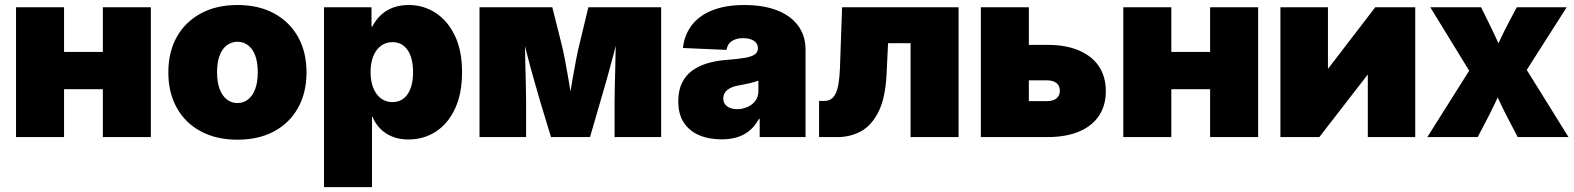

<svg xmlns="http://www.w3.org/2000/svg" viewBox="-20 -559 6420 783"><path d="M457 -347.2V-195.3H183.6V-347.2ZM241.2 -529.3V0H45.4V-529.3ZM595.2 -529.3V0H399.4V-529.3Z M948.2 10.7Q862.8 10.7 799.3 -23.2Q735.8 -57.1 701.2 -118.9Q666.5 -180.7 666.5 -263.7Q666.5 -347.2 701.2 -408.7Q735.8 -470.2 799.3 -504.4Q862.8 -538.6 948.2 -538.6Q1034.7 -538.6 1097.7 -504.4Q1160.6 -470.2 1195.3 -408.7Q1230 -347.2 1230 -263.7Q1230 -180.7 1195.3 -118.9Q1160.6 -57.1 1097.7 -23.2Q1034.7 10.7 948.2 10.7ZM948.2 -138.7Q972.7 -138.7 991.5 -153.3Q1010.3 -168 1020.8 -196Q1031.2 -224.1 1031.2 -264.2Q1031.2 -305.2 1020.8 -332.8Q1010.3 -360.4 991.5 -374.5Q972.7 -388.7 948.2 -388.7Q924.3 -388.7 905.3 -374.5Q886.2 -360.4 875.7 -332.8Q865.2 -305.2 865.2 -264.2Q865.2 -224.1 875.7 -196Q886.2 -168 905.3 -153.3Q924.3 -138.7 948.2 -138.7Z M1301.3 204.1V-529.3H1495.1V-450.7H1498.5Q1511.7 -477.1 1532.5 -496.8Q1553.2 -516.6 1581.8 -527.6Q1610.4 -538.6 1647 -538.6Q1707 -538.6 1756.1 -506.8Q1805.2 -475.1 1834.7 -414.1Q1864.3 -353 1864.3 -264.6Q1864.3 -177.2 1835.7 -116Q1807.1 -54.7 1757.8 -22.5Q1708.5 9.8 1645 9.8Q1608.9 9.8 1580.3 -1.7Q1551.8 -13.2 1531.2 -33.7Q1510.7 -54.2 1499.5 -82H1497.1V204.1ZM1580.6 -142.6Q1607.4 -142.6 1626.2 -157.5Q1645 -172.4 1654.8 -199.7Q1664.6 -227.1 1664.6 -264.6Q1664.6 -302.7 1654.8 -330.1Q1645 -357.4 1626.2 -372.3Q1607.4 -387.2 1580.6 -387.2Q1553.7 -387.2 1533.7 -372.3Q1513.7 -357.4 1502.4 -330.1Q1491.2 -302.7 1491.2 -264.6Q1491.2 -227.5 1502.4 -200Q1513.7 -172.4 1533.7 -157.5Q1553.7 -142.6 1580.6 -142.6Z M1935.5 0V-529.3H2232.4L2270 -379.4Q2276.9 -352.5 2283.9 -315.4Q2291 -278.3 2297.9 -238.3Q2304.7 -198.2 2310.5 -160.9Q2316.4 -123.5 2320.3 -95.2H2292Q2296.4 -123 2302.2 -160.4Q2308.1 -197.8 2315.2 -238Q2322.3 -278.3 2329.3 -315.4Q2336.4 -352.5 2343.3 -379.4L2379.4 -529.3H2676.3V0H2486.3V-143.1Q2486.3 -172.4 2487.3 -210.2Q2488.3 -248 2489.3 -290Q2490.2 -332 2491 -373.5Q2491.7 -415 2491.7 -451.7H2509.3Q2498.5 -399.9 2483.9 -343.8Q2469.2 -287.6 2454.6 -235.6Q2439.9 -183.6 2427.7 -143.1L2386.2 0H2227.1L2183.6 -143.1Q2171.4 -185.1 2156.5 -237.5Q2141.6 -290 2127.2 -345.7Q2112.8 -401.4 2101.6 -451.7H2119.6Q2120.1 -415 2120.8 -373.5Q2121.6 -332 2122.6 -290Q2123.5 -248 2124.5 -210.2Q2125.5 -172.4 2125.5 -143.1V0Z M2922.9 9.3Q2870.6 9.3 2830.8 -7.8Q2791 -24.9 2768.6 -59.1Q2746.1 -93.3 2746.1 -146Q2746.1 -189.9 2761.2 -220.9Q2776.4 -252 2803.5 -271.5Q2830.6 -291 2866.9 -301.5Q2903.3 -312 2945.3 -314.9Q2990.7 -318.4 3018.3 -323.2Q3045.9 -328.1 3058.3 -337.2Q3070.8 -346.2 3070.8 -361.3V-363.3Q3070.8 -375.5 3063.2 -384.5Q3055.7 -393.6 3042.5 -398.4Q3029.3 -403.3 3010.7 -403.3Q2991.7 -403.3 2977.3 -397.9Q2962.9 -392.6 2954.1 -382.1Q2945.3 -371.6 2942.9 -355.5L2765.1 -363.3Q2771 -416.5 2800.8 -455.8Q2830.6 -495.1 2884.5 -516.8Q2938.5 -538.6 3016.6 -538.6Q3075.2 -538.6 3121.6 -525.9Q3168 -513.2 3200 -489.3Q3231.9 -465.3 3248.5 -432.1Q3265.1 -398.9 3265.1 -357.9V0H3078.1V-74.2H3075.2Q3058.1 -43.5 3035.6 -25.4Q3013.2 -7.3 2985.1 1Q2957 9.3 2922.9 9.3ZM2986.3 -113.8Q3007.8 -113.8 3027.6 -122.3Q3047.4 -130.9 3060.1 -147.2Q3072.8 -163.6 3072.8 -187.5V-230Q3064.9 -227.5 3056.6 -224.9Q3048.3 -222.2 3038.8 -220Q3029.3 -217.8 3018.3 -215.6Q3007.3 -213.4 2994.6 -210.9Q2973.1 -207.5 2958.7 -200.2Q2944.3 -192.9 2937 -182.1Q2929.7 -171.4 2929.7 -157.7Q2929.7 -143.6 2937 -133.8Q2944.3 -124 2957 -118.9Q2969.7 -113.8 2986.3 -113.8Z M3320.3 0V-147.5H3341.8Q3357.9 -147.5 3369.1 -154.8Q3380.4 -162.1 3387.9 -177.7Q3395.5 -193.4 3399.7 -218.5Q3403.8 -243.7 3405.3 -278.3L3414.1 -529.3H3889.2V0H3693.4V-382.8H3601.6L3595.7 -258.8Q3591.3 -162.1 3563.7 -105.5Q3536.1 -48.8 3492.7 -24.4Q3449.2 0 3395.5 0Z M4092.8 -376H4252Q4326.7 -376 4379.9 -353.3Q4433.1 -330.6 4461.4 -288.6Q4489.7 -246.6 4489.7 -187Q4489.7 -128.4 4461.4 -86.4Q4433.1 -44.4 4379.9 -22.2Q4326.7 0 4252 0H3980V-529.3H4175.8V-146.5H4248.5Q4274.4 -146.5 4288.3 -157.5Q4302.2 -168.5 4302.2 -188.5Q4302.2 -209.5 4288.3 -220.5Q4274.4 -231.4 4248.5 -231.4H4092.8Z M4972.7 -347.2V-195.3H4699.2V-347.2ZM4756.8 -529.3V0H4561V-529.3ZM5110.8 -529.3V0H4915V-529.3Z M5751.5 0H5558.1V-253.4H5556.6L5360.4 0H5201.7V-529.3H5395.5V-279.3H5396.5L5588.4 -529.3H5751.5Z M5800.8 0 6004.9 -323.7 6002.4 -220.2 5813 -529.3H6020L6048.3 -472.2Q6067.9 -433.1 6085 -395.3Q6102.1 -357.4 6118.2 -320.8H6062Q6079.6 -357.4 6096.9 -395.3Q6114.3 -433.1 6135.3 -472.2L6165.5 -529.3H6369.1L6172.4 -220.7L6175.3 -323.7L6376.5 0H6169.4L6135.7 -64.5Q6115.2 -103 6097.7 -140.6Q6080.1 -178.2 6062.5 -214.4H6112.3Q6095.2 -178.2 6077.9 -140.6Q6060.5 -103 6040 -64.5L6006.3 0Z"/></svg>

Font: Inter 24pt Black
Style: Regular
Weight: 900
Designer: Rasmus Andersson
Foundry: rsms
Version: Version 4.001;git-66647c0bb